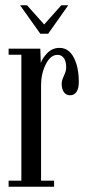

<svg xmlns="http://www.w3.org/2000/svg" viewBox="-20 -708 336 728"><path d="M132.8 -580.1 56.2 -688H82.5L147.5 -615.2L212.4 -688H238.8L162.6 -580.1ZM12.7 0V-22.9H61V-500.5H12.7V-523.4H132.8L134.8 -468.3Q138.2 -483.9 157.7 -505.1Q177.2 -526.4 205.6 -526.4Q240.7 -526.4 259.8 -489.7Q278.8 -453.1 278.8 -397.5Q278.8 -373 270.3 -359.9Q261.7 -346.7 246.1 -346.7Q231 -346.7 222.4 -358.4Q213.9 -370.1 213.9 -390.6Q213.9 -402.8 222.4 -420.9Q231 -439 231 -451.7Q231 -475.6 222.2 -487.8Q213.4 -500 198.2 -500Q171.4 -500 153.6 -464.4Q135.7 -428.7 135.7 -384.8V-22.9H185.1V0Z"/></svg>

Font: Imbue
Style: Regular
Weight: 400
Designer: Tyler Finck
Foundry: Etcetera Type Company
Version: Version 0.910